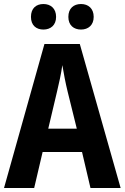

<svg xmlns="http://www.w3.org/2000/svg" viewBox="-20 -935 620 955"><path d="M134 -851C134 -809 160 -788 196 -788C232 -788 259 -810 259 -851C259 -893 232 -915 196 -915C160 -915 134 -894 134 -851ZM320 -851C320 -809 347 -788 383 -788C419 -788 446 -810 446 -851C446 -893 419 -915 383 -915C347 -915 320 -894 320 -851ZM430 0H580L377 -716H201L0 0H150L192 -179H388ZM362 -295H220L264 -481C274 -522 284 -568 290 -611C297 -569 306 -522 316 -481Z"/></svg>

Font: Noto Sans Display SemiCondensed
Style: Bold
Weight: 700
Width: 4
Designer: Monotype Design Team
Foundry: Monotype Imaging Inc.
Version: Version 1.900